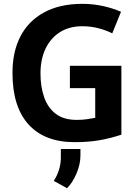

<svg xmlns="http://www.w3.org/2000/svg" viewBox="-20 -741 716 1014"><path d="M349.1 -275.4V-393.6H621.1V-29.8Q567.4 -11.7 508.8 -1Q448.7 9.8 374 9.8Q215.8 9.8 130.9 -83.5Q88.4 -130.4 67.1 -198.5Q45.9 -266.6 45.9 -356.4Q45.9 -468.3 88.4 -549.8Q130.9 -631.3 213.4 -675.8Q295.9 -720.7 415 -720.7Q470.7 -720.7 524.4 -709Q575.7 -697.8 619.1 -678.7L572.8 -564.9Q541 -581.1 502 -591.3Q460 -602.5 414.1 -602.5Q347.2 -602.5 297.6 -571.8Q248 -541 220.7 -484.4Q193.8 -428.2 193.8 -353.5Q193.8 -282.2 213.4 -227.1Q232.9 -171.4 274.9 -139.6Q316.9 -107.9 384.3 -107.9Q416 -107.9 438 -111.3Q460 -114.3 480 -118.2L482.9 -118.7V-122.1V-271.5V-275.4H479ZM334 252.9 264.2 214.4Q299.8 158.2 301.3 96.2V45.9H404.8V80.6Q404.8 126 384.5 174.3Q364.3 222.7 334 252.9Z"/></svg>

Font: MAUL Bold
Style: Bold
Weight: 700
Designer: MAUL
Version: Version 1.0; 2020; ttfautohint (v1.8.3)